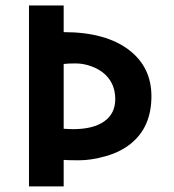

<svg xmlns="http://www.w3.org/2000/svg" viewBox="-20 -669 623 689"><path d="M208.5 -95.2V0H84V-649.4H208.5V-553.7Q359.4 -553.7 443.4 -489.3Q523.4 -427.7 523.4 -323.7Q523.4 -212.9 449.2 -153.3Q413.1 -124 360.6 -108.9Q308.1 -93.8 264.4 -93.8Q220.7 -93.8 208.5 -95.2ZM208.5 -439.5V-207Q227.5 -205.6 243.2 -205.6Q314.5 -205.6 354 -233.4Q393.6 -261.2 393.6 -313.5Q393.6 -369.6 354.5 -404.3Q335 -421.4 306.9 -431.4Q278.8 -441.4 252 -441.4Q225.1 -441.4 208.5 -439.5Z"/></svg>

Font: HammersmithOne
Style: Regular
Weight: 400
Designer: Nicole Fally
Foundry: Nicole Fally
Version: Version 1.003